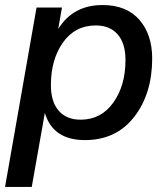

<svg xmlns="http://www.w3.org/2000/svg" viewBox="-50 -546 650 762"><path d="M287 10Q160 10 128 -98L76 196H-30L95 -516H196L181 -431Q240 -526 357 -526Q452 -526 503 -467.5Q554 -409 554 -314Q554 -174 482.5 -82Q411 10 287 10ZM270 -71Q351 -71 399.5 -138.5Q448 -206 448 -308Q448 -374 417 -409.5Q386 -445 330 -445Q248 -445 200 -377.5Q152 -310 152 -208Q152 -142 183 -106.5Q214 -71 270 -71Z"/></svg>

Font: Creato Display Medium
Style: Italic
Weight: 500
Italic angle: -10°
Version: Version 1.000